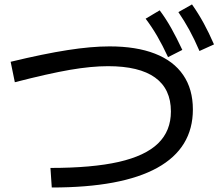

<svg xmlns="http://www.w3.org/2000/svg" viewBox="-20 -835 978 853"><path d="M739.3 -339.8Q739.3 -439.9 668.9 -490.5Q598.6 -541 460 -541Q385.7 -541 290.8 -524.7Q195.8 -508.3 45.9 -469.7L27.3 -560.5Q175.3 -596.2 280.5 -612.5Q385.7 -628.9 466.8 -628.9Q585.4 -628.9 668.2 -596.7Q751 -564.5 793.9 -501.7Q836.9 -439 836.9 -348.6Q836.9 -177.2 679 -89.6Q521 -2 210 -2L204.1 -88.9Q389.6 -88.9 507.6 -115.7Q625.5 -142.6 682.4 -198Q739.3 -253.4 739.3 -339.8ZM627 -752 689.5 -789.1Q717.8 -751 741.2 -709.2Q764.6 -667.5 790 -613.3L726.6 -581.1Q702.1 -633.8 678.7 -674.1Q655.3 -714.4 627 -752ZM772.5 -781.2 833 -815.4Q861.8 -774.4 885 -731.9Q908.2 -689.5 930.7 -637.7L866.2 -608.4Q843.8 -660.6 821.3 -701.7Q798.8 -742.7 772.5 -781.2Z"/></svg>

Font: Pretendard Medium
Style: Regular
Weight: 500
Designer: Base glyphs from Inter by Rasmus Andersson; Hangeul glyphs from Noto Sans CJK(Source Han Sans) by Jang Soo-young and Kan
Foundry: Kil Hyung-jin
Version: Version 1.309